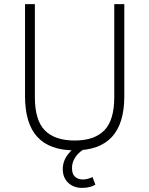

<svg xmlns="http://www.w3.org/2000/svg" viewBox="-20 -725 728 936"><path d="M344 8Q222 8 162 -57.5Q102 -123 102 -256V-705H150V-251Q150 -139 198.5 -89.5Q247 -40 344 -40Q440 -40 488.5 -89.5Q537 -139 537 -251V-705H586V-256Q586 -123 525.5 -57.5Q465 8 344 8ZM380 191Q339 191 312.5 166Q286 141 286 99Q286 61 310.5 28.5Q335 -4 375 -27L395 0Q379 7 364 21.5Q349 36 340 54.5Q331 73 331 94Q331 124 346 137Q361 150 384 150Q394 150 406.5 147Q419 144 431 138L445 175Q435 182 418 186.5Q401 191 380 191Z"/></svg>

Font: Nunito Sans 7pt SemiCondensed ExtraLight
Style: Regular
Weight: 250
Width: 4
Designer: Vernon Adams
Foundry: Vernon Adams
Version: Version 3.101;gftools[0.9.27]